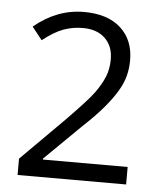

<svg xmlns="http://www.w3.org/2000/svg" viewBox="-45 -605 537 645"><g transform="rotate(5 223.0 -282.5)"><path d="M404 0H38V-55L185 -202Q218 -236 240 -260Q262 -284 273 -299Q294 -328 305 -354.5Q316 -381 316 -414Q316 -459 288.5 -485Q261 -511 214 -511Q179 -511 148 -499.5Q117 -488 79 -458L45 -501Q122 -565 213 -565Q293 -565 337 -525Q381 -485 381 -417Q381 -389 374.5 -364Q368 -339 352 -312Q336 -285 309 -253Q282 -221 239 -181L118 -62V-59H404Z"/></g></svg>

Font: UN Bangla
Style: Regular
Weight: 400
Designer: Desinged by Rajon, Unicode developed by Rashed (IMGN)
Version: Version 2.001;March 19, 2023;FontCreator 14.0.0.2901 64-bit